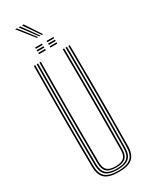

<svg xmlns="http://www.w3.org/2000/svg" viewBox="-265 -1095 901 1150"><g transform="rotate(-30 185.0 -520.5)"><path d="M185 5.5Q119 5.5 90.1 -19.8Q61.2 -45 60.5 -102.8Q59.5 -188.8 59 -275.2Q58.5 -361.8 58.6 -449Q58.8 -536.2 59.2 -624Q59.8 -711.8 60.5 -800H70.2Q69.5 -713.8 68.9 -627.1Q68.2 -540.5 68.2 -453.6Q68.2 -366.8 68.8 -279.2Q69.2 -191.8 70.2 -103Q71 -48 98.2 -25.2Q125.5 -2.5 185 -2.5Q244.5 -2.5 271.6 -25.2Q298.8 -48 299.5 -103Q300.8 -189 301.1 -275.5Q301.5 -362 301.5 -449.1Q301.5 -536.2 300.9 -624.1Q300.2 -712 299.5 -800H309.2Q310.5 -682.2 311 -566.9Q311.5 -451.5 311.1 -336.1Q310.8 -220.8 309.2 -102.8Q308.5 -45 279.6 -19.8Q250.8 5.5 185 5.5ZM185 -10.2Q130.8 -10.2 105.6 -31.4Q80.5 -52.5 80 -103.2Q79 -189.2 78.5 -275.9Q78 -362.5 78.1 -449.4Q78.2 -536.2 78.8 -624Q79.2 -711.8 80 -800H89.8Q89 -713.2 88.5 -626.6Q88 -540 87.9 -453.1Q87.8 -366.2 88.2 -278.9Q88.8 -191.5 89.8 -103.2Q90.2 -57 112.8 -37.6Q135.2 -18.2 185 -18.2Q234.5 -18.2 257 -37.6Q279.5 -57 280 -103.2Q281.2 -189.2 281.6 -275.9Q282 -362.5 281.9 -449.5Q281.8 -536.5 281.2 -624.1Q280.8 -711.8 280 -800H289.8Q290.5 -712 291.1 -625.2Q291.8 -538.5 291.8 -452Q291.8 -365.5 291.4 -278.5Q291 -191.5 289.8 -103.2Q289.2 -52.5 264.1 -31.4Q239 -10.2 185 -10.2ZM185 -25.8Q139.8 -25.8 119.9 -43.9Q100 -62 99.5 -103.5Q98 -219 97.8 -334.2Q97.5 -449.5 98 -565.8Q98.5 -682 99.5 -800H109.2Q108.5 -713.5 108 -626.5Q107.5 -539.5 107.4 -452.2Q107.2 -365 107.8 -277.8Q108.2 -190.5 109.2 -103.5Q109.8 -66.5 127.2 -50.1Q144.8 -33.8 185 -33.8Q225.2 -33.8 242.6 -50.1Q260 -66.5 260.5 -103.5Q262 -219.2 262.2 -334.5Q262.5 -449.8 262 -565.9Q261.5 -682 260.5 -800H270.2Q271 -712.2 271.5 -624.9Q272 -537.5 272.1 -450.6Q272.2 -363.8 271.9 -277Q271.5 -190.2 270.2 -103.5Q269.8 -61.8 249.8 -43.8Q229.8 -25.8 185 -25.8ZM201.5 -882.2V-891.5H248.8V-882.2ZM122.5 -845V-854.2H169.8V-845ZM122.5 -863.5V-873H169.8V-863.5ZM122.5 -882.2V-891.5H169.8V-882.2ZM201.5 -845V-854.2H248.8V-845ZM201.5 -863.5V-873H248.8V-863.5ZM160.2 -936.5 73.2 -1045.5H85L169 -936.5ZM177.8 -936.5 96.8 -1045.5H108.5L186.2 -936.5ZM195 -936.5 120.2 -1045.5H132.2L203.8 -936.5Z"/></g></svg>

Font: Big Shoulders Inline Text ExtraLight
Style: Regular
Weight: 250
Version: Version 2.002